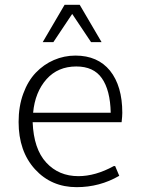

<svg xmlns="http://www.w3.org/2000/svg" viewBox="-20 -771 593 801"><path d="M441.9 -300.8H118.2Q126 -386.7 174.3 -440.9Q221.7 -493.7 298.3 -493.7Q370.6 -493.7 404.8 -444.8Q439.9 -395 441.9 -300.8ZM116.2 -261.2H487.3Q490.2 -286.1 490.2 -300.3Q490.2 -412.1 439 -476.1Q387.7 -539.1 294.9 -539.1Q247.6 -539.1 204.6 -520.5Q162.6 -502.4 129.4 -467.8Q96.2 -433.1 77.1 -380.4Q57.6 -327.6 57.6 -262.2Q57.6 -140.1 126 -64.9Q194.3 9.8 299.8 9.8Q396 9.8 477.5 -37.6L460.4 -78.1H454.6Q377.9 -36.1 307.1 -36.1Q225.1 -36.1 172.9 -92.8Q120.6 -149.4 116.2 -261.2ZM249.5 -751 158.2 -595.2H202.6L281.2 -712.9L359.9 -595.2H403.8L312.5 -751Z"/></svg>

Font: My Font
Style: ExtraLight
Weight: 500
Designer: Vernon Adams
Foundry: newtypography
Version: Version 0.001